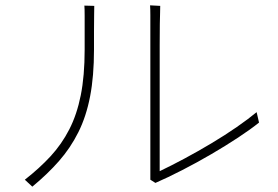

<svg xmlns="http://www.w3.org/2000/svg" viewBox="-20 -727 1040 719"><path d="M950 -268Q919 -243 872 -212Q825 -181 771 -149.5Q717 -118 662.5 -90Q608 -62 562 -42L543 -54V-557Q543 -574 543 -589Q543 -604 543 -617Q543 -650 543 -671Q543 -692 542 -707L580 -705Q580 -694 579.5 -679.5Q579 -665 578.5 -637Q578 -609 578 -557V-86Q620 -106 670.5 -133Q721 -160 772 -190.5Q823 -221 867 -251.5Q911 -282 941 -307ZM333 -705Q333 -696 332.5 -669.5Q332 -643 332 -608.5Q332 -574 332 -541Q332 -442 317.5 -366.5Q303 -291 273.5 -232Q244 -173 201 -124Q158 -75 101 -28L73 -54Q128 -97 169.5 -142Q211 -187 239.5 -242.5Q268 -298 282.5 -370.5Q297 -443 297 -541Q297 -571 297 -605Q297 -639 297 -667Q297 -695 296 -706Z"/></svg>

Font: Zen Kaku Gothic Antique Light
Style: Regular
Weight: 300
Designer: Yoshimichi Ohira
Foundry: Positype
Version: Version 1.001